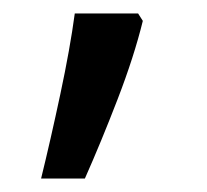

<svg xmlns="http://www.w3.org/2000/svg" viewBox="-20 -136 308 285"><path d="M192 -105Q179 -52 154.5 11.5Q130 75 106 129H41Q55 72 69.5 4Q84 -64 91 -116H185Z"/></svg>

Font: Noto Sans Old Hungarian
Style: Regular
Weight: 400
Designer: Monotype Design Team
Foundry: Monotype Imaging Inc.
Version: Version 2.005; ttfautohint (v1.8.4.7-5d5b)